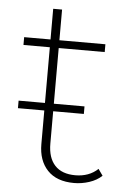

<svg xmlns="http://www.w3.org/2000/svg" viewBox="-49 -671 490 711"><g transform="rotate(5 196.5 -315.0)"><path d="M253 3Q188 3 154 -33Q120 -69 120 -130V-255H22V-283H120V-490H22V-519H120V-633H153V-519H324V-490H153V-283H267V-255H153V-135Q153 -82 179 -54Q205 -26 255 -26Q306 -26 339 -57L356 -33Q337 -15 309 -6Q281 3 253 3Z"/></g></svg>

Font: Montserrat ExtraLight
Style: Regular
Weight: 200
Designer: Julieta Ulanovsky
Foundry: Julieta Ulanovsky
Version: Version 9.000; ttfautohint (v1.8.4.7-5d5b)